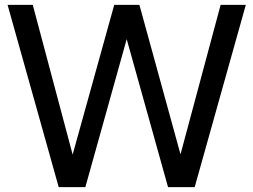

<svg xmlns="http://www.w3.org/2000/svg" viewBox="-20 -765 1036 785"><path d="M220 0 11 -745H114L277 -133L447 -745H550L718 -134L882 -745H985L776 0H667L498 -605L329 0Z"/></svg>

Font: Pitagon Sans Text Medium
Style: Regular
Weight: 500
Designer: Travis Tran
Foundry: Pitagon
Version: Version 1.000; ttfautohint (v1.8.4.7-5d5b);gftools[0.9.26]